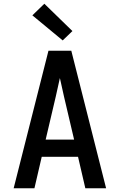

<svg xmlns="http://www.w3.org/2000/svg" viewBox="-20 -1006 640 1026"><path d="M53 0 177 -490 239 -735H361L547 0H436L397 -168H203L164 0ZM224 -260H376L322 -490Q317 -515 311 -539.5Q305 -564 300 -589Q295 -564 289 -539.5Q283 -515 278 -490ZM315 -790 153 -924 217 -986 367 -840Z"/></svg>

Font: Iosevka SS04 Semibold Extended
Style: Regular
Weight: 600
Width: 7
Monospace: yes
Designer: Belleve Invis
Foundry: Belleve Invis
Version: Version 19.0.0; ttfautohint (v1.8.4)